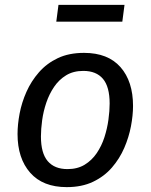

<svg xmlns="http://www.w3.org/2000/svg" viewBox="-20 -756 618 788"><path d="M254 12Q156 12 104 -47Q52 -106 52 -206Q52 -245 60.5 -290Q69 -335 88.5 -379Q108 -423 140 -459.5Q172 -496 217.5 -517.5Q263 -539 325 -539Q423 -539 474.5 -480.5Q526 -422 526 -321Q526 -283 517.5 -238Q509 -193 490 -149Q471 -105 439.5 -68.5Q408 -32 362 -10Q316 12 254 12ZM257 -62Q298 -62 327.5 -80Q357 -98 377 -127.5Q397 -157 408.5 -192.5Q420 -228 425 -264.5Q430 -301 430 -331Q430 -400 402.5 -432.5Q375 -465 322 -465Q281 -465 251.5 -447Q222 -429 202 -399.5Q182 -370 170 -334.5Q158 -299 153 -262.5Q148 -226 148 -196Q148 -127 176 -94.5Q204 -62 257 -62ZM491 -736 482 -667H211L220 -736Z"/></svg>

Font: Fira Sans Variable
Style: Italic
Weight: 397
Italic angle: -8°
Designer: Carrois Corporate & Edenspiekermann AG
Foundry: Carrois Corporate GbR & Edenspiekermann AG
Version: Version 4.202